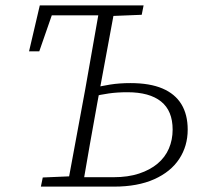

<svg xmlns="http://www.w3.org/2000/svg" viewBox="-20 -694 753 714"><path d="M266 0 269 -35H402Q456 -35 497 -48.5Q538 -62 566 -85.5Q594 -109 608 -141.5Q622 -174 622 -212Q622 -282 579 -316.5Q536 -351 454 -351Q416 -351 384.5 -346.5Q353 -342 326 -335L329 -367Q355 -374 389.5 -379.5Q424 -385 465 -385Q537 -385 584 -365Q631 -345 654.5 -306.5Q678 -268 678 -212Q678 -151 646.5 -103Q615 -55 553.5 -27.5Q492 0 404 0ZM88 -503 128 -674H379V-637H148L183 -667L126 -503ZM230 0 297 -362Q311 -440 324.5 -518Q338 -596 352 -674H409L342 -312Q328 -234 314 -156Q300 -78 287 0ZM132 0 139 -34 256 -39H263L259 0ZM371 -634 375 -674H514L507 -639L383 -634Z"/></svg>

Font: Source Serif 4 Light
Style: Italic
Weight: 300
Italic angle: -12°
Designer: Frank Grießhammer
Foundry: Adobe Systems Incorporated
Version: Version 4.004;hotconv 1.0.116;makeotfexe 2.5.65601